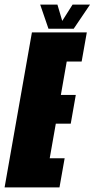

<svg xmlns="http://www.w3.org/2000/svg" viewBox="-65 -816 412 836"><path d="M-45 0 74 -675H313L290.5 -548H225.5L200 -402.5H265L243 -277.5H178L151.5 -127H216.5L194 0ZM146 -691 110 -796H185L206 -725L251 -796H327L256 -691Z"/></svg>

Font: Anybody UltraCondensed Black
Style: Italic
Weight: 900
Width: 1
Italic angle: -10°
Designer: Tyler Finck
Foundry: Etcetera Type Company
Version: Version 1.010; ttfautohint (v1.8.3) -l 8 -r 50 -G 200 -x 14 